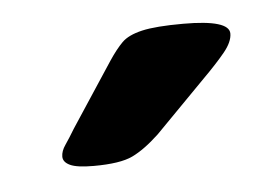

<svg xmlns="http://www.w3.org/2000/svg" viewBox="-28 -749 282 208"><g transform="rotate(-5 113.5 -645.5)"><path d="M67 -573Q49 -573 41.5 -576.5Q34 -580 34 -586Q34 -592 38.5 -598.5Q43 -605 49 -615L95 -685Q103 -697 110 -704Q117 -711 132 -714.5Q147 -718 177 -718Q227 -718 227 -703Q227 -694 218 -683Q209 -672 194 -657L139 -601Q123 -586 109.5 -579.5Q96 -573 67 -573Z"/></g></svg>

Font: Asap Expanded Expanded SemiBold
Style: Italic
Weight: 600
Width: 7
Italic angle: -6°
Designer: Pablo Cosgaya
Foundry: Omnibus-Type
Version: Version 3.001; ttfautohint (v1.8.4.7-5d5b)